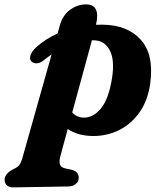

<svg xmlns="http://www.w3.org/2000/svg" viewBox="-92 -590 718 852"><path d="M100 -321Q85.5 -309.5 70.5 -309Q55.5 -308.5 46.5 -318.5Q37.5 -328.5 43.8 -345.8Q50 -363 68 -379.5Q108 -416.5 163.5 -441.5L173.5 -477Q186 -522.5 218.8 -546.5Q251.5 -570.5 290 -570.5Q355 -570.5 334 -480Q348.5 -480.5 362.5 -480.5Q473 -479.5 532.2 -414.2Q591.5 -349 575 -222.5Q565.5 -148.5 529.8 -95.5Q494 -42.5 439.5 -14.2Q385 14 319 13.5Q284.5 13 256.8 4.8Q229 -3.5 208.5 -17.5L175.5 104.5Q170 125 173.8 138.8Q177.5 152.5 196.5 157L224.5 163Q243 167.5 250 177Q257 186.5 257.5 198Q257.5 215.5 244 226.5Q230.5 237.5 209.5 237.5L-34.5 241.5Q-49.5 242 -60.5 233.2Q-71.5 224.5 -71.5 207.5Q-71.5 195.5 -63.2 184Q-55 172.5 -32.5 160.5Q-14.5 152.5 -6.8 142.8Q1 133 6 116L137 -348.5Q118.5 -336 100 -321ZM277 -68Q320.5 -66.5 355.5 -108.2Q390.5 -150 405.5 -245.5Q417 -322 396.5 -363.8Q376 -405.5 334.5 -410.5Q325 -411.5 316 -411.5L228.5 -91Q248 -69.5 277 -68Z"/></svg>

Font: Fraunces 9pt S050
Style: Bold Italic
Weight: 700
Italic angle: -16°
Version: Version 1.000; ttfautohint (v1.8.3)